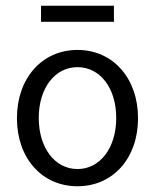

<svg xmlns="http://www.w3.org/2000/svg" viewBox="-20 -641 540 669"><path d="M123 -565H377V-621H123ZM250 8C374 8 461 -90 461 -229C461 -368 374 -467 250 -467C126 -467 39 -368 39 -229C39 -90 126 8 250 8ZM250 -52C171 -52 115 -126 115 -230C115 -334 171 -407 250 -407C329 -407 385 -334 385 -230C385 -126 329 -52 250 -52Z"/></svg>

Font: Inconsolata Thin
Style: Regular
Weight: 100
Monospace: yes
Designer: Raph Levien, Cyreal, Brenton Simpson
Foundry: Raph Levien, Cyreal, Google
Version: Version 3.100